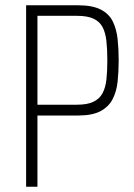

<svg xmlns="http://www.w3.org/2000/svg" viewBox="-20 -708 507 728"><path d="M79 0V-688H276Q331 -688 362.5 -671.5Q394 -655 408 -626Q422 -597 426 -559.5Q430 -522 430 -479Q430 -437 426 -399Q422 -361 407 -332Q392 -303 361 -286.5Q330 -270 276 -270H122V0ZM122 -311H272Q311 -311 334 -322Q357 -333 368.5 -354Q380 -375 383.5 -406.5Q387 -438 387 -479Q387 -520 383.5 -552Q380 -584 369 -605Q358 -626 335 -637Q312 -648 272 -648H122Z"/></svg>

Font: Saira Condensed ExtraLight
Style: Regular
Weight: 250
Width: 3
Designer: Hector Gatti with collaboration of the Omnibus-Type team
Foundry: Omnibus-Type
Version: Version 1.101